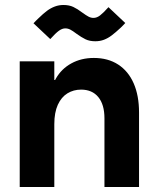

<svg xmlns="http://www.w3.org/2000/svg" viewBox="-20 -750 637 770"><path d="M59.1 -503.9H197.8V0H59.1ZM305.2 -390.6Q274.9 -390.6 250.5 -375.7Q226.1 -360.8 211.9 -329.8Q197.8 -298.8 197.8 -252L182.1 -345.7V-429.2H213.4L182.1 -345.7Q182.1 -396.5 204.3 -435.3Q226.6 -474.1 266.1 -495.8Q305.7 -517.6 356.4 -517.6Q413.1 -517.6 453.9 -491.2Q494.6 -464.8 516.1 -415.8Q537.6 -366.7 537.6 -298.8V0H398.9V-275.4Q398.9 -330.6 374.3 -360.6Q349.6 -390.6 305.2 -390.6ZM286.1 -615.2Q272 -626 262.2 -631.1Q252.4 -636.2 241.7 -636.2Q229.5 -636.2 216.3 -626.7Q203.1 -617.2 181.6 -593.3L114.3 -656.7Q119.1 -661.6 123.8 -666.5Q128.4 -671.4 132.8 -675.3Q153.8 -695.8 168.7 -706.8Q183.6 -717.8 200 -723.9Q216.3 -730 234.4 -730Q257.3 -730 273.9 -722.2Q290.5 -714.4 310.5 -699.2Q325.2 -688.5 335 -683.3Q344.7 -678.2 355 -678.2Q368.2 -678.2 381.1 -688Q394 -697.8 415 -721.2L482.4 -657.7Q478 -652.8 473.6 -648.4Q469.2 -644 464.4 -639.2Q443.4 -619.6 428.2 -608.2Q413.1 -596.7 397 -590.6Q380.9 -584.5 362.3 -584.5Q339.4 -584.5 322.8 -592.5Q306.2 -600.6 286.1 -615.2Z"/></svg>

Font: Wanted Sans Variable
Style: Regular
Weight: 400
Designer: Original Design by Kil Hyung-jin and Kang Hanbin, Wanted Lab, Inc; Hangeul from Source Han Sans by Jang Soo-young and Ka
Foundry: Wanted Lab, Inc.
Version: Version 1.003;Glyphs 3.2 (3227)